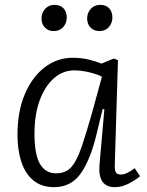

<svg xmlns="http://www.w3.org/2000/svg" viewBox="-20 -757 604 791"><path d="M453 -82Q452 -57 457 -47.5Q462 -38 478 -38Q491 -38 505 -45Q519 -52 535 -64L557 -31Q538 -15 510 -0.5Q482 14 453 14Q382 14 390 -79L410 -307L403 -308L374 -189Q348 -89 309 -37.5Q270 14 203 14Q150 14 116.5 -14.5Q83 -43 67.5 -91.5Q52 -140 52 -201Q52 -298 82.5 -369.5Q113 -441 164.5 -480Q216 -519 279 -519Q314 -519 343.5 -512Q373 -505 398 -495L449 -516L466 -509ZM211 -43Q236 -43 254.5 -53Q273 -63 288.5 -89Q304 -115 320 -163Q336 -211 358 -288L400 -441Q381 -451 348.5 -459Q316 -467 286 -467Q239 -467 202 -434.5Q165 -402 143.5 -343.5Q122 -285 122 -206Q122 -121 144.5 -82Q167 -43 211 -43ZM151 -681Q151 -704 166 -720.5Q181 -737 204 -737Q229 -737 242 -722.5Q255 -708 255 -685Q255 -662 240.5 -645.5Q226 -629 201 -629Q179 -629 165 -643.5Q151 -658 151 -681ZM339 -681Q339 -704 354 -720.5Q369 -737 393 -737Q417 -737 430 -722.5Q443 -708 443 -685Q443 -662 428.5 -645.5Q414 -629 390 -629Q367 -629 353 -643.5Q339 -658 339 -681Z"/></svg>

Font: Literata 12pt Light
Style: Italic
Weight: 300
Italic angle: -2°
Designer: Latin by Veronika Burian and Jose Scaglione. Greek by Irene Vlachou. Cyrillic by Vera Evstafieva
Foundry: TypeTogether
Version: Version 3.002